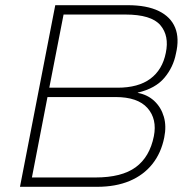

<svg xmlns="http://www.w3.org/2000/svg" viewBox="-20 -720 719 740"><path d="M57 0 193 -700H472Q546 -700 592 -677.5Q638 -655 655 -613.5Q672 -572 658 -513Q648 -461 613.5 -420Q579 -379 511 -363V-362Q549 -355 575 -330.5Q601 -306 611.5 -270Q622 -234 613 -190Q601 -130 567 -87.5Q533 -45 479.5 -22.5Q426 0 354 0ZM103 -36H348Q449 -36 503 -75.5Q557 -115 573 -195Q586 -261 548.5 -303.5Q511 -346 425 -346H163ZM170 -382H433Q513 -382 559.5 -416.5Q606 -451 619 -516Q633 -582 598 -623Q563 -664 463 -664H225Z"/></svg>

Font: REM Thin
Style: Italic
Weight: 250
Italic angle: -11°
Designer: Octavio Pardo
Foundry: Ashler Design
Version: Version 1.005;gftools[0.9.28]